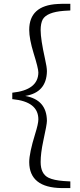

<svg xmlns="http://www.w3.org/2000/svg" viewBox="-20 -793 412 985"><path d="M340.8 -739.3 306.6 -737.3Q220.7 -730.5 199.2 -693.4Q188.5 -672.9 188.5 -638.7Q188.5 -591.8 210.9 -491.2Q220.7 -448.2 220.7 -427.7Q218.8 -318.4 109.4 -300.8Q219.7 -281.2 220.7 -172.9Q220.7 -154.3 202.1 -70.3Q188.5 -6.8 188.5 38.1Q188.5 99.6 229.5 119.1Q255.9 131.8 306.6 135.7L340.8 137.7V171.9H296.9Q130.9 169.9 129.9 39.1Q129.9 -7.8 160.2 -105.5Q176.8 -158.2 176.8 -180.7Q176.8 -271.5 44.9 -284.2Q43.9 -284.2 43 -284.2V-317.4Q175.8 -331.1 176.8 -420.9Q176.8 -442.4 152.3 -520.5Q129.9 -593.8 129.9 -639.6Q129.9 -764.6 275.4 -772.5Q286.1 -773.4 296.9 -773.4H340.8Z"/></svg>

Font: GenYoMin JP Light
Style: Regular
Weight: 300
Version: Version 1.001;PS 1;hotconv 16.6.51;makeotf.lib2.5.65220 DEVE